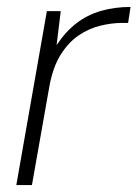

<svg xmlns="http://www.w3.org/2000/svg" viewBox="-20 -533 396 553"><path d="M27 0 115 -501H155L143 -403Q168 -441 199.5 -465.5Q231 -490 270.5 -501.5Q310 -513 356 -513L349 -467H332Q302 -467 269 -459Q236 -451 206.5 -431Q177 -411 154.5 -375Q132 -339 122 -283L72 0Z"/></svg>

Font: DM Sans 18pt ExtraLight
Style: Italic
Weight: 250
Italic angle: -10°
Designer: Colophon Foundry, Jonny Pinhorn
Foundry: Colophon Foundry
Version: Version 4.004;gftools[0.9.30]